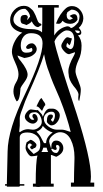

<svg xmlns="http://www.w3.org/2000/svg" viewBox="-20 -737 405 758"><path d="M288 -606Q295 -607 295 -612Q295 -617 276 -617Q281 -606 288 -606ZM153 -268Q153 -251 170.5 -238Q188 -225 205 -225H226Q234 -225 259 -216Q245 -275 216 -348Q185 -417 174 -451Q161 -483 154 -523Q140 -473 89 -360Q80 -341 68 -306Q58 -282 58 -270V-241L56 -219Q56 -217 58 -215Q74 -227 91 -227L110 -225Q123 -225 134 -234.5Q145 -244 145 -256Q145 -268 137.5 -281Q130 -294 119 -294Q95 -294 95 -278Q95 -274 99.5 -269Q104 -264 108 -264Q114 -264 115 -265L112 -270Q108 -274 108 -278Q108 -287 115 -287Q121 -287 125 -280.5Q129 -274 129 -267Q129 -260 123 -254.5Q117 -249 110 -249Q99 -249 88.5 -257.5Q78 -266 78 -276Q78 -285 86.5 -295Q95 -305 102 -305L125 -302Q128 -302 129 -303Q132 -299 136.5 -295Q141 -291 144 -287Q147 -283 149 -276Q161 -308 176 -308H188Q198 -308 207 -300Q216 -292 216 -282Q216 -268 206 -255Q196 -242 183 -242Q178 -242 171.5 -247.5Q165 -253 165 -258Q165 -285 180 -285Q187 -285 188.5 -281Q190 -277 187 -272Q184 -267 181 -265Q182 -260 189 -256Q197 -269 197 -282Q197 -296 184 -296Q171 -296 162 -288Q153 -280 153 -268ZM162 -172Q162 -196 188 -214Q166 -220 149 -240Q144 -225 124 -217Q138 -204 145 -188Q153 -172 154 -172ZM198 -145Q195 -145 191 -147.5Q187 -150 186 -150Q184 -150 184 -149Q183 -148 182 -148Q188 -133 202 -133Q207 -133 211 -140.5Q215 -148 215 -154Q215 -165 203 -165L201 -159L204 -151Q204 -145 198 -145ZM170 -137Q167 -142 164 -154H151Q147 -140 143 -137ZM222 -556Q222 -563 231 -576.5Q240 -590 246 -590Q249 -590 255.5 -587.5Q262 -585 264 -585L260 -571Q259 -564 254 -558L245 -568Q242 -559 242 -555Q242 -550 257 -543Q273 -543 273 -580Q273 -617 243 -617Q233 -617 217 -603Q201 -589 195 -573Q202 -530 282 -290Q339 -111 339 -40Q339 -30 337 -16H352V0H260V-16H272Q272 -47 274 -109V-117Q274 -156 259.5 -185.5Q245 -215 217 -215Q203 -215 188.5 -203Q174 -191 174 -179Q174 -174 182 -150Q183 -162 183.5 -166.5Q184 -171 188.5 -176.5Q193 -182 202 -182Q214 -182 222 -173Q230 -164 230 -152Q230 -131 202 -118L184 -125H181V-12H192V0H141Q138 1 131 1Q124 1 121 0H110V-12H121Q121 -99 128 -123Q113 -120 104 -120Q97 -120 89 -132.5Q81 -145 81 -153Q81 -164 85 -175L100 -185Q106 -185 115 -177.5Q124 -170 124 -165Q124 -158 118 -153Q117 -152 116 -153L106 -147L99 -153Q99 -162 108 -164L99 -171Q89 -171 89 -158Q89 -153 98 -144L113 -129Q130 -138 134.5 -144.5Q139 -151 139 -168Q139 -190 124 -202Q109 -214 88 -214Q58 -214 58 -194V-10H76V-4H59V-2Q56 -1 54 0H19H7V-4H0V-10H7L10 -139Q11 -226 80 -368Q148 -510 148 -566Q148 -606 102 -606Q83 -606 72.5 -592Q62 -578 62 -558Q62 -529 83 -529Q108 -529 108 -540Q108 -544 105 -548Q83 -538 83 -552Q91 -566 106 -566Q113 -566 119 -558.5Q125 -551 125 -543Q125 -529 108 -518Q98 -511 76 -508L49 -518Q51 -508 62 -496Q89 -462 89 -442Q89 -430 76 -412.5Q63 -395 61 -389Q58 -337 45 -337V-338Q33 -358 33 -376Q33 -395 43 -411Q53 -427 53 -444Q53 -462 40 -490Q27 -518 27 -532Q27 -553 39.5 -576Q52 -599 68 -608Q20 -620 20 -658Q20 -680 36 -697Q52 -714 74 -714Q81 -714 87.5 -712Q94 -710 99 -705.5Q104 -701 107.5 -698Q111 -695 115 -687Q119 -679 120.5 -676Q122 -673 125.5 -663Q129 -653 130 -652Q136 -643 141 -644Q144 -640 144 -638L131 -630Q116 -630 105 -653Q102 -646 84 -638Q81 -640 75.5 -641.5Q70 -643 67.5 -644Q65 -645 63 -649Q61 -653 61 -661Q61 -678 77 -678H82Q89 -676 90 -669L87 -660L89 -659L99 -672Q96 -690 80 -702H74Q59 -702 46 -688.5Q33 -675 33 -660Q33 -648 42 -640Q61 -622 104 -622Q133 -622 146 -609Q147 -628 147 -652V-707H130V-717H212V-707H194V-597Q212 -626 244 -633Q254 -634 260 -626Q272 -628 289 -649Q294 -662 294 -672Q294 -684 284.5 -691.5Q275 -699 262 -699Q259 -698 246 -689L243 -680Q243 -659 257 -659L268 -664L255 -674Q265 -681 273 -681Q286 -681 286 -659Q276 -643 257 -643Q238 -643 227 -655Q220 -643 212 -643Q206 -643 201 -644Q215 -682 241 -705Q251 -713 264 -713Q283 -713 296 -698Q309 -683 309 -664Q308 -642 291 -627Q301 -617 301 -608Q301 -598 288 -598Q302 -581 302 -557Q302 -523 290 -500Q278 -474 278 -456Q278 -445 288.5 -419.5Q299 -394 299 -384Q299 -366 293 -339Q291 -339 290 -341Q289 -343 289 -346Q289 -349 289 -352Q289 -355 289.5 -358.5Q290 -362 290 -364Q290 -375 270 -398Q251 -423 251 -444Q250 -448 250 -456Q250 -479 272 -518Q276 -526 276 -529V-531L253 -523Q244 -523 233 -535Q222 -547 222 -556ZM159 -322Q154 -319 146 -299L138 -308Q131 -317 124 -317Q125 -319 129 -328Q133 -337 136.5 -342.5Q140 -348 144 -350Q152 -336 155 -333Q159 -328 159 -322Z"/></svg>

Font: Bukvitsa
Style: Regular
Weight: 500
Foundry: Ponomar Technologies, Inc.
Version: Version 1.1